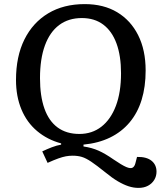

<svg xmlns="http://www.w3.org/2000/svg" viewBox="-20 -736 783 936"><path d="M58 -346Q58 -461 99 -543.5Q140 -626 215 -671Q290 -716 393 -716Q485 -716 551 -676.5Q617 -637 653.5 -564.5Q690 -492 690 -392Q690 -313 670.5 -249.5Q651 -186 612 -139.5Q573 -93 516.5 -65.5Q460 -38 387 -31V-22Q428 -16 460.5 -1.5Q493 13 533 41Q574 69 595 78Q616 87 626 81.5Q636 76 640 60L648 29Q694 28 718.5 47.5Q743 67 743 101Q743 123 732 141Q721 159 701.5 169.5Q682 180 655 180Q631 180 606.5 172Q582 164 554 147.5Q526 131 492 103Q451 70 425 52.5Q399 35 379 29Q359 23 334 23Q317 23 301 26Q285 29 264 36.5Q243 44 212 58L186 2Q209 -9 232.5 -18Q256 -27 278 -31V-37Q211 -55 161 -97Q111 -139 84.5 -202.5Q58 -266 58 -346ZM175 -355Q175 -268 196.5 -207Q218 -146 261 -114.5Q304 -83 367 -83Q429 -83 474.5 -118.5Q520 -154 545 -220Q570 -286 570 -379Q570 -464 548 -524Q526 -584 483.5 -616Q441 -648 379 -648Q314 -648 268.5 -614Q223 -580 199 -514.5Q175 -449 175 -355Z"/></svg>

Font: Literata Medium
Style: Italic
Weight: 500
Italic angle: -2°
Designer: Latin by Veronika Burian and Jose Scaglione. Greek by Irene Vlachou. Cyrillic by Vera Evstafieva
Foundry: TypeTogether
Version: Version 3.103;gftools[0.9.29]